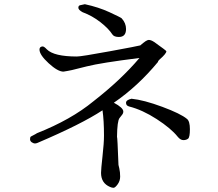

<svg xmlns="http://www.w3.org/2000/svg" viewBox="-20 -828 1040 914"><path d="M168 -592Q168 -606 183 -607Q190 -607 203 -593Q237 -559 346 -559Q367 -559 503 -584Q639 -609 648 -612Q677 -638 688 -638Q699 -638 714 -628Q772 -587 772 -584Q772 -573 740 -545Q732 -538 732 -533Q636 -417 522 -339Q567 -315 567 -297Q567 -288 560 -280Q553 -272 549 -266Q538 -252 537 -177Q539 -177 544 -43L548 -26Q552 -8 552 12.5Q552 33 540 49.5Q528 66 520.5 66Q513 66 504 62Q461 44 461 -5Q461 -22 468 -84.5Q475 -147 475 -182V-183Q475 -254 468 -303Q368 -237 159 -148Q152 -145 146 -145Q140 -145 131.5 -150.5Q123 -156 123 -165.5Q123 -175 127 -178Q156 -193 156 -194Q318 -258 425 -346Q556 -448 644 -552Q460 -529 393 -512Q326 -495 322.5 -494.5Q319 -494 302.5 -490.5Q286 -487 282 -487Q255 -487 211.5 -527Q168 -567 168 -592ZM870 -262Q884 -251 884 -213Q884 -175 875.5 -168Q867 -161 853 -161Q839 -161 826 -177Q794 -217 726 -261Q658 -305 595 -321Q580 -325 580 -338V-339Q580 -352 606 -358Q665 -352 752.5 -319.5Q840 -287 870 -262ZM580 -690Q580 -652 546 -652Q523 -652 515 -664Q497 -692 458 -722.5Q419 -753 373 -770Q353 -781 353 -791Q353 -801 361 -803L384 -808Q449 -794 501 -770Q553 -746 559 -741Q580 -718 580 -690Z"/></svg>

Font: Sawarabi Mincho
Style: Regular
Weight: 400
Version: Version 1.00